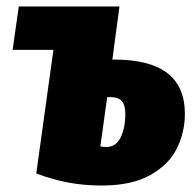

<svg xmlns="http://www.w3.org/2000/svg" viewBox="-20 -554 605 593"><path d="M551 -202Q551 -146 526.5 -96Q502 -46 444.5 -13.5Q387 19 294 19Q240 19 192 10Q144 1 92 -18L145 -400H19L38 -534H349L327 -370H333Q442 -370 496.5 -328.5Q551 -287 551 -202ZM367 -202Q367 -229 356.5 -241.5Q346 -254 321 -254H311L290 -102Q297 -100 308 -100Q338 -100 352.5 -129.5Q367 -159 367 -202Z"/></svg>

Font: Fira Sans Condensed Black
Style: Italic
Weight: 900
Width: 3
Italic angle: -8°
Designer: Carrois Corporate & Edenspiekermann AG
Foundry: Carrois Corporate GbR & Edenspiekermann AG
Version: Version 4.203